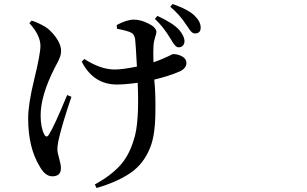

<svg xmlns="http://www.w3.org/2000/svg" viewBox="-20 -859 1540 962"><path d="M755.9 -764.6 768.6 -779.3Q847.7 -743.2 878.9 -708Q905.3 -675.8 904.3 -650.4Q903.3 -636.7 894.5 -628.9Q885.7 -621.1 873 -622.1Q858.4 -622.1 836.9 -661.1Q834 -665 833 -667Q798.8 -724.6 755.9 -764.6ZM316.4 -382.8 337.9 -374Q295.9 -250 278.3 -177.7Q267.6 -136.7 267.6 -111.3Q267.6 -94.7 276.4 -64.9Q285.2 -35.2 285.2 -16.6Q285.2 24.4 242.2 24.4Q206.1 24.4 178.7 -25.4Q121.1 -120.1 121.1 -265.6Q121.1 -337.9 151.9 -463.4Q182.6 -588.9 182.6 -628.9Q182.6 -682.6 127 -743.2L138.7 -755.9Q169.9 -746.1 207 -724.6Q233.4 -708 259.8 -672.4Q286.1 -636.7 286.1 -602.5Q286.1 -595.7 284.7 -588.9Q283.2 -582 281.7 -576.7Q280.3 -571.3 275.9 -562Q271.5 -552.7 269.5 -548.3Q267.6 -543.9 261.2 -532.7Q254.9 -521.5 252.9 -516.6Q183.6 -379.9 183.6 -281.2Q183.6 -221.7 201.2 -186.5Q212.9 -164.1 225.6 -185.5Q252 -226.6 316.4 -382.8ZM566.4 -714.8 564.5 -733.4Q615.2 -760.7 650.4 -760.7Q685.5 -760.7 724.6 -740.7Q763.7 -720.7 763.7 -698.2Q763.7 -692.4 756.8 -670.9Q750 -649.4 749 -629.9Q747.1 -596.7 749 -546.9Q782.2 -558.6 794.9 -564.5Q809.6 -570.3 822.3 -576.7Q835 -583 839.8 -585.4Q844.7 -587.9 847.7 -587.9Q873 -587.9 893.6 -575.7Q914.1 -563.5 914.1 -543.9Q914.1 -515.6 877.9 -500Q825.2 -477.5 752.9 -460Q760.7 -388.7 758.3 -281.7Q755.9 -174.8 731.4 -117.2Q699.2 -37.1 633.3 7.8Q567.4 52.7 463.9 83L455.1 65.4Q533.2 22.5 580.1 -28.3Q627 -79.1 650.4 -159.2Q678.7 -240.2 669.9 -444.3Q606.4 -435.5 566.4 -435.5Q448.2 -435.5 389.6 -549.8L402.3 -563.5Q484.4 -510.7 554.7 -510.7Q592.8 -510.7 666 -525.4Q660.2 -635.7 657.2 -661.1Q653.3 -689.5 634.8 -696.3Q618.2 -705.1 566.4 -714.8ZM833 -825.2 844.7 -838.9Q923.8 -811.5 955.1 -780.3Q986.3 -750 985.4 -719.7Q985.4 -691.4 956.1 -691.4Q953.1 -691.4 950.7 -691.9Q948.2 -692.4 945.8 -694.3Q943.4 -696.3 941.4 -697.8Q939.5 -699.2 936.5 -702.1Q933.6 -705.1 932.1 -707.5Q930.7 -710 927.7 -713.9Q924.8 -717.8 922.9 -720.7Q920.9 -723.6 917.5 -728.5Q914.1 -733.4 912.1 -736.3Q878.9 -787.1 833 -825.2Z"/></svg>

Font: Bpmf Zihi Serif SemiBold
Style: SemiBold
Weight: 600
Foundry: But Ko
Version: Version 1.320